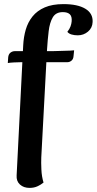

<svg xmlns="http://www.w3.org/2000/svg" viewBox="-20 -762 471 935"><path d="M124 153Q95 153 77 136.5Q59 120 61 92L93 -541Q95 -582 105.5 -618Q116 -654 138.5 -682Q161 -710 198 -726Q235 -742 289 -742Q358 -742 395.5 -719.5Q433 -697 431 -655Q430 -626 408.5 -608Q387 -590 359 -590Q342 -590 328.5 -594Q315 -598 308 -607Q319 -621 323.5 -633.5Q328 -646 329 -658Q331 -682 320 -692.5Q309 -703 286 -703Q252 -703 237 -677.5Q222 -652 217 -610Q212 -568 209 -520L181 5Q180 28 181.5 63Q183 98 192 127Q180 137 163 145Q146 153 124 153ZM18 -455 20 -484Q22 -499 31.5 -506Q41 -513 53 -513H237Q241 -513 256 -513.5Q271 -514 289.5 -514.5Q308 -515 322.5 -515.5Q337 -516 341 -517L338 -488Q337 -474 328 -466.5Q319 -459 307 -459H79Q69 -459 48.5 -458Q28 -457 18 -455Z"/></svg>

Font: Arima SemiBold
Style: Regular
Weight: 600
Designer: Joana Correia and Natanael Gama
Foundry: NDISCOVER
Version: Version 1.101;gftools[0.9.23]